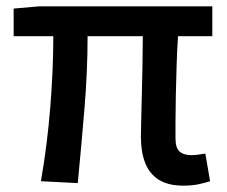

<svg xmlns="http://www.w3.org/2000/svg" viewBox="-20 -571 716 605"><path d="M558 14Q510 14 480.5 -4.5Q451 -23 437.5 -57.5Q424 -92 424 -140Q424 -159 425 -194.5Q426 -230 427 -275.5Q428 -321 429 -368.5Q430 -416 430 -457H256Q256 -347 246 -227Q236 -107 225 6L109 0Q129 -115 138.5 -234Q148 -353 148 -457H23V-544L103 -551H649V-457H541Q538 -414 536.5 -364.5Q535 -315 534 -269Q533 -223 533 -187Q533 -151 533 -134Q533 -105 546 -93.5Q559 -82 584 -82Q597 -82 627 -87L642 0Q627 5 606 9.5Q585 14 558 14Z"/></svg>

Font: Noto Sans KR Medium
Style: Regular
Weight: 500
Designer: Ryoko NISHIZUKA  (kana, bopomofo & ideographs); Paul D. Hunt (Latin, Greek & Cyrillic); Sandoll Communications , Soo-you
Foundry: Adobe
Version: Version 2.004-H2;hotconv 1.0.118;makeotfexe 2.5.65603